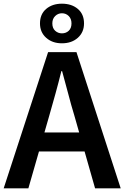

<svg xmlns="http://www.w3.org/2000/svg" viewBox="-22 -1022 675 1042"><path d="M-2 0 239 -739H393L633 0H494L382 -393Q364 -452 348 -514Q332 -576 315 -636H311Q296 -575 279 -513.5Q262 -452 245 -393L132 0ZM140 -200V-303H489V-200ZM314 -787Q262 -787 228.5 -817Q195 -847 195 -895Q195 -945 228.5 -973.5Q262 -1002 314 -1002Q367 -1002 400.5 -973.5Q434 -945 434 -895Q434 -847 400.5 -817Q367 -787 314 -787ZM314 -841Q336 -841 351 -855Q366 -869 366 -895Q366 -920 351 -935Q336 -950 314 -950Q293 -950 277.5 -935Q262 -920 262 -895Q262 -869 277.5 -855Q293 -841 314 -841Z"/></svg>

Font: Noto Sans TC Thin SemiBold
Style: Regular
Weight: 600
Version: Version 2.004-H2;hotconv 1.0.118;makeotfexe 2.5.65603